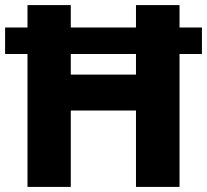

<svg xmlns="http://www.w3.org/2000/svg" viewBox="-20 -734 813 754"><path d="M88 0V-522H0V-626H88V-714H258V-626H514V-714H685V-626H773V-522H685V0H514V-300H258V0ZM258 -441H514V-522H258Z"/></svg>

Font: Noto Sans Hebrew ExtraBold
Style: Regular
Weight: 800
Designer: Monotype Design Team
Foundry: Monotype Imaging Inc.
Version: Version 2.003